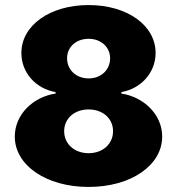

<svg xmlns="http://www.w3.org/2000/svg" viewBox="-20 -737 708 767"><path d="M334 9.8C503.9 9.8 627.9 -77.1 627.9 -191.4C627.9 -279.3 554.7 -349.6 464.8 -363.3V-369.1C543 -382.8 601.6 -446.3 601.6 -525.4C601.6 -635.7 488.3 -716.8 334 -716.8C179.7 -716.8 65.4 -635.7 65.4 -525.4C65.4 -446.3 123 -382.8 202.1 -369.1V-363.3C111.3 -349.6 39.1 -279.3 39.1 -191.4C39.1 -77.1 164.1 9.8 334 9.8ZM334 -125C277.3 -125 236.3 -162.1 236.3 -212.9C236.3 -263.7 277.3 -299.8 334 -299.8C390.6 -299.8 431.6 -263.7 431.6 -212.9C431.6 -162.1 390.6 -125 334 -125ZM334 -423.8C284.2 -423.8 248 -458 248 -503.9C248 -549.8 284.2 -582 334 -582C383.8 -582 419.9 -548.8 419.9 -503.9C419.9 -458 383.8 -423.8 334 -423.8Z"/></svg>

Font: Pretendard Black
Style: Regular
Weight: 900
Designer: Base glyphs from Inter by Rasmus Andersson; Hangeul glyphs from Noto Sans CJK(Source Han Sans) by Jang Soo-young and Kan
Foundry: Kil Hyung-jin
Version: Version 1.309;Glyphs 3.2 (3225)